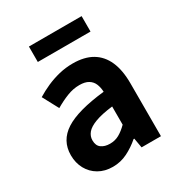

<svg xmlns="http://www.w3.org/2000/svg" viewBox="-183 -892 958 1028"><g transform="rotate(-30 295.5 -377.5)"><path d="M216.4 13.8Q166.9 13.8 129.6 -7.9Q92.4 -29.5 71.8 -67.2Q51.2 -105 51.2 -152.6Q51.2 -242.2 127.9 -291.6Q204.7 -341 373.3 -359.4Q372.2 -386.8 363.1 -408.6Q354 -430.4 333.4 -442.9Q312.8 -455.5 278.1 -455.5Q239.3 -455.5 201.3 -440.5Q163.3 -425.6 124 -402.4L71.7 -500.1Q105.1 -520.7 142.2 -537.1Q179.3 -553.4 220.3 -563.5Q261.3 -573.5 305.1 -573.5Q376.4 -573.5 424 -545.7Q471.6 -517.8 495.9 -463Q520.1 -408.3 520.1 -327V0H400.4L389.9 -59.9H385.4Q349.3 -28.4 307 -7.3Q264.8 13.8 216.4 13.8ZM264.7 -101.1Q296.1 -101.1 321.6 -115.4Q347.1 -129.7 373.3 -155.8V-268.4Q305.4 -260.3 265.2 -245.2Q225 -230.1 208.1 -209.7Q191.1 -189.3 191.1 -163.8Q191.1 -130.8 211.7 -116Q232.3 -101.1 264.7 -101.1ZM147.8 -673.7V-769.1H473.6V-673.7Z"/></g></svg>

Font: Noto Sans HK Thin
Style: Regular
Weight: 100
Designer: Ryoko NISHIZUKA 西塚涼子 (kana, bopomofo & ideographs); Paul D. Hunt (Latin, Greek & Cyrillic); Sandoll Communications 산돌커뮤니
Foundry: Adobe
Version: Version 2.004-H2;hotconv 1.0.118;makeotfexe 2.5.65603